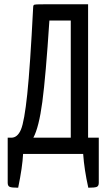

<svg xmlns="http://www.w3.org/2000/svg" viewBox="-20 -720 501 898"><path d="M393 158Q374 73 369 0H88Q85 61 65 158Q35 158 25.5 154Q16 150 16 135V-76H33Q62 -76 78 -114Q94 -152 107.5 -280Q121 -408 135 -684Q135 -693 137.5 -696Q140 -699 153.5 -699.5Q167 -700 190 -700H392V-76H442V135Q442 150 432.5 154Q423 158 393 158ZM136 -76H311V-624H211Q194 -363 178 -243.5Q162 -124 136 -76Z"/></svg>

Font: Yanone Kaffeesatz
Style: Regular
Weight: 400
Designer: Yanone (Cyrillic: Daniel Pouzeot & Huerta Tipografica)
Foundry: Yanone
Version: Version 1.100;PS 001.100;hotconv 1.0.70;makeotf.lib2.5.58329